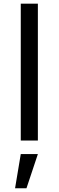

<svg xmlns="http://www.w3.org/2000/svg" viewBox="-20 -770 321 1052"><path d="M93.8 -750H187.5V0H93.8ZM125 261.7H62.5L93.8 74.2H187.5Z"/></svg>

Font: Michroma+
Style: Regular
Weight: 400
Designer: beogot
Foundry: beogot
Version: Version